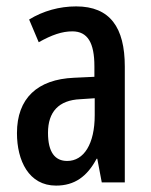

<svg xmlns="http://www.w3.org/2000/svg" viewBox="-20 -570 472 600"><path d="M218 -550C166 -550 115 -536 71 -509L101 -438C142 -461 174 -472 206 -472C254 -472 275 -436 275 -363V-330L211 -327C97 -322 33 -263 33 -154C33 -68 70 10 155 10C213 10 252 -18 282 -74H284L298 0H370V-362C370 -484 324 -550 218 -550ZM231 -260 276 -263V-210C276 -120 242 -67 190 -67C152 -67 130 -94 130 -155C130 -220 163 -257 231 -260Z"/></svg>

Font: Noto Sans Gurmukhi UI ExtraCondensed Medium
Style: Regular
Weight: 500
Width: 2
Designer: Jelle Bosma - Monotype Design Team
Foundry: Monotype Imaging Inc.
Version: Version 2.004